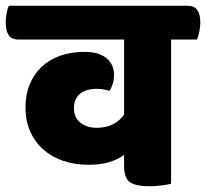

<svg xmlns="http://www.w3.org/2000/svg" viewBox="-60 -640 719 670"><path d="M594 -620Q618 -620 628.5 -605Q639 -590 639 -561Q639 -548 635.5 -529.5Q632 -511 627 -502H537V1Q529 4 505 7Q481 10 461 10Q416 10 394.5 -3.5Q373 -17 373 -62V-99Q350 -83 320.5 -74Q291 -65 249 -65Q201 -65 161 -78.5Q121 -92 91.5 -118Q62 -144 45.5 -181Q29 -218 29 -265Q29 -310 43.5 -345.5Q58 -381 85 -406.5Q112 -432 150 -445.5Q188 -459 235 -459Q285 -459 311.5 -437Q338 -415 338 -378Q338 -363 333.5 -348Q329 -333 322 -323Q315 -325 304.5 -327.5Q294 -330 279 -330Q239 -330 218.5 -312Q198 -294 198 -262Q198 -230 220.5 -212Q243 -194 278 -194Q310 -194 333.5 -206Q357 -218 373 -240V-502H5Q-20 -502 -30 -517.5Q-40 -533 -40 -563Q-40 -575 -37 -593Q-34 -611 -29 -620Z"/></svg>

Font: Baloo
Style: Regular
Weight: 400
Designer: Sarang Kulkarni and Ek Type
Foundry: Ek Type
Version: Version 1.443;PS 1.000;hotconv 16.6.51;makeotf.lib2.5.65220;